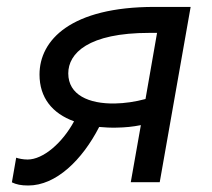

<svg xmlns="http://www.w3.org/2000/svg" viewBox="-20 -538 626 567"><path d="M324.7 -161.1C350.1 -161.6 371.6 -163.6 396 -168.5L366.2 0H451.7L543 -517.6H436.5C189.5 -517.6 96.7 -419.9 96.7 -317.9C96.7 -249.5 134.3 -203.1 198.7 -179.7C164.1 -115.7 107.4 -66.9 61.5 -66.9C48.3 -66.9 34.7 -69.8 27.8 -72.3L15.1 0.5C28.3 6.8 42 9.8 63.5 9.8C145.5 9.8 222.7 -65.4 272.9 -163.1C289.6 -161.6 306.6 -160.6 324.7 -161.1ZM409.7 -245.6C378.9 -237.3 348.1 -232.9 319.3 -232.4C242.2 -231 181.6 -257.8 181.6 -321.3C181.6 -380.4 240.2 -440.9 421.4 -440.9H443.8Z"/></svg>

Font: Cascadia Code SemiLight
Style: Italic
Weight: 350
Italic angle: -10°
Monospace: yes
Designer: Aaron Bell
Foundry: Saja Typeworks
Version: Version 2404.023